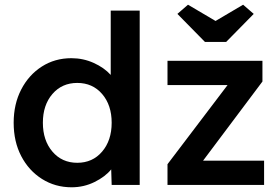

<svg xmlns="http://www.w3.org/2000/svg" viewBox="-20 -785 1189 815"><path d="M284 10Q214 10 158 -25.5Q102 -61 70 -122.5Q38 -184 38 -264Q38 -343 70 -405Q102 -467 157.5 -502.5Q213 -538 283 -538Q333 -538 377.5 -518Q422 -498 450 -467V-740H573V0H454L452 -66Q427 -35 381.5 -12.5Q336 10 284 10ZM308 -94Q373 -94 413.5 -141.5Q454 -189 454 -264Q454 -339 413.5 -386Q373 -433 308 -433Q243 -433 202.5 -386Q162 -339 162 -264Q162 -189 202.5 -141.5Q243 -94 308 -94ZM691 0V-88L946 -424H691V-527H1094V-439L842 -103H1101V0ZM850 -607 733 -726 778 -765 895 -696 1012 -765 1057 -726 940 -607Z"/></svg>

Font: Lexend Deca Medium
Style: Regular
Weight: 500
Designer: Bonnie Shaver-Troup, Thomas Jockin
Foundry: Lexend
Version: Version 1.008; ttfautohint (v1.8.4.7-5d5b)